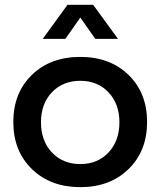

<svg xmlns="http://www.w3.org/2000/svg" viewBox="-20 -772 665 796"><path d="M35.2 -266.1Q35.2 -386.7 112.1 -461.4Q189 -536.1 313 -536.1Q436 -536.1 512.9 -461.4Q589.8 -386.7 589.8 -266.1Q589.8 -146 512.9 -71Q436 3.9 313 3.9Q189.5 3.9 112.3 -71Q35.2 -146 35.2 -266.1ZM149.9 -265.1Q149.9 -188 195.3 -139.9Q240.7 -91.8 313 -91.8Q384.8 -91.8 429.9 -139.9Q475.1 -188 475.1 -265.1Q475.1 -341.3 429.9 -389.2Q384.8 -437 313 -437Q240.7 -437 195.3 -389.4Q149.9 -341.8 149.9 -265.1ZM157.2 -610.8 259.8 -752H366.2L469.2 -610.8H375L313 -699.2L251 -610.8Z"/></svg>

Font: Trueno
Style: Regular
Weight: 400
Designer: Julieta Ulanovsky
Foundry: Julieta Ulanovsky
Version: Version 3.001b | FøM Fix